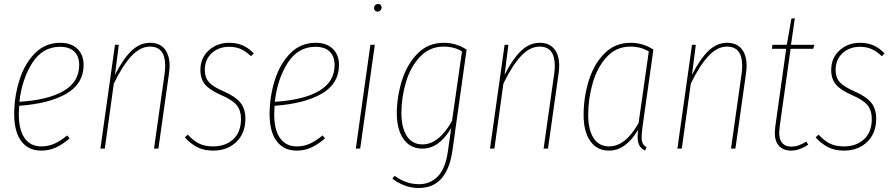

<svg xmlns="http://www.w3.org/2000/svg" viewBox="-20 -743 4471 960"><path d="M76 -214Q74 -186 74 -173Q74 -93 103.5 -52Q133 -11 186 -11Q222 -11 252 -24.5Q282 -38 316 -66L328 -51Q292 -20 258.5 -5Q225 10 186 10Q122 10 86.5 -37Q51 -84 51 -172Q51 -258 76.5 -340.5Q102 -423 154 -476Q206 -529 281 -529Q336 -529 367 -499Q398 -469 398 -418Q398 -325 312.5 -275Q227 -225 76 -214ZM77 -234Q221 -243 298.5 -288.5Q376 -334 376 -418Q376 -461 351.5 -485Q327 -509 280 -509Q193 -509 141.5 -428.5Q90 -348 77 -234Z M828 -414Q828 -396 825 -376L772 0H750L803 -374Q806 -395 806 -414Q806 -510 730 -510Q681 -510 636.5 -462Q592 -414 549 -325L504 0H482L555 -519H574L555 -369Q595 -448 637 -488.5Q679 -529 731 -529Q778 -529 803 -498.5Q828 -468 828 -414Z M1249 -476 1235 -462Q1210 -486 1184.5 -497.5Q1159 -509 1126 -509Q1073 -509 1038.5 -477Q1004 -445 1004 -393Q1004 -356 1024.5 -332.5Q1045 -309 1099 -286Q1158 -260 1182.5 -229Q1207 -198 1207 -150Q1207 -77 1162 -33.5Q1117 10 1046 10Q999 10 965.5 -7.5Q932 -25 904 -56L919 -70Q945 -41 974 -26Q1003 -11 1046 -11Q1107 -11 1146 -46.5Q1185 -82 1185 -149Q1185 -190 1164 -216.5Q1143 -243 1087 -267Q1028 -293 1005 -321Q982 -349 982 -393Q982 -453 1023.5 -491Q1065 -529 1126 -529Q1164 -529 1193.5 -516Q1223 -503 1249 -476Z M1353 -214Q1351 -186 1351 -173Q1351 -93 1380.5 -52Q1410 -11 1463 -11Q1499 -11 1529 -24.5Q1559 -38 1593 -66L1605 -51Q1569 -20 1535.5 -5Q1502 10 1463 10Q1399 10 1363.5 -37Q1328 -84 1328 -172Q1328 -258 1353.5 -340.5Q1379 -423 1431 -476Q1483 -529 1558 -529Q1613 -529 1644 -499Q1675 -469 1675 -418Q1675 -325 1589.5 -275Q1504 -225 1353 -214ZM1354 -234Q1498 -243 1575.5 -288.5Q1653 -334 1653 -418Q1653 -461 1628.5 -485Q1604 -509 1557 -509Q1470 -509 1418.5 -428.5Q1367 -348 1354 -234Z M1854 -519 1781 0H1759L1832 -519ZM1850 -702Q1850 -711 1855.5 -717Q1861 -723 1871 -723Q1879 -723 1883.5 -718.5Q1888 -714 1888 -706Q1888 -697 1882 -691Q1876 -685 1867 -685Q1860 -685 1855 -690Q1850 -695 1850 -702Z M2313 -495 2242 11Q2215 197 2074 197Q2036 197 2002 184Q1968 171 1942 150L1953 136Q2010 178 2075 178Q2131 178 2169.5 138.5Q2208 99 2220 10L2236 -103Q2176 0 2092 0Q2032 0 1998.5 -46.5Q1965 -93 1964 -174Q1964 -257 1989 -338.5Q2014 -420 2067 -474.5Q2120 -529 2199 -529Q2261 -529 2313 -495ZM1987 -178Q1987 -105 2014 -63Q2041 -21 2092 -21Q2174 -21 2240 -138L2290 -486Q2251 -510 2198 -510Q2128 -510 2080 -459Q2032 -408 2009.5 -331.5Q1987 -255 1987 -178Z M2776 -414Q2776 -396 2773 -376L2720 0H2698L2751 -374Q2754 -395 2754 -414Q2754 -510 2678 -510Q2629 -510 2584.5 -462Q2540 -414 2497 -325L2452 0H2430L2503 -519H2522L2503 -369Q2543 -448 2585 -488.5Q2627 -529 2679 -529Q2726 -529 2751 -498.5Q2776 -468 2776 -414Z M3247 -495 3193 -112Q3188 -74 3188 -57Q3188 -38 3193.5 -26.5Q3199 -15 3213 -7L3205 10Q3185 0 3176.5 -16.5Q3168 -33 3168 -61Q3168 -69 3170 -93Q3141 -44 3104.5 -17Q3068 10 3025 10Q2965 10 2931.5 -37.5Q2898 -85 2898 -168Q2898 -254 2923 -337Q2948 -420 3001 -474.5Q3054 -529 3133 -529Q3195 -529 3247 -495ZM2921 -169Q2921 -94 2948 -52.5Q2975 -11 3026 -11Q3107 -11 3173 -128L3224 -486Q3183 -510 3132 -510Q3061 -510 3013.5 -458Q2966 -406 2943.5 -327.5Q2921 -249 2921 -169Z M3713 -414Q3713 -396 3710 -376L3657 0H3635L3688 -374Q3691 -395 3691 -414Q3691 -510 3615 -510Q3566 -510 3521.5 -462Q3477 -414 3434 -325L3389 0H3367L3440 -519H3459L3440 -369Q3480 -448 3522 -488.5Q3564 -529 3616 -529Q3663 -529 3688 -498.5Q3713 -468 3713 -414Z M3878 -107Q3876 -87 3876 -80Q3876 -45 3891.5 -27.5Q3907 -10 3936 -10Q3956 -10 3974 -16.5Q3992 -23 4012 -35L4021 -20Q3977 10 3935 10Q3897 10 3875.5 -13Q3854 -36 3854 -79Q3854 -87 3856 -107L3911 -499H3840L3842 -519H3914L3937 -650L3954 -652L3935 -519H4052L4046 -499H3933Z M4403 -476 4389 -462Q4364 -486 4338.5 -497.5Q4313 -509 4280 -509Q4227 -509 4192.5 -477Q4158 -445 4158 -393Q4158 -356 4178.5 -332.5Q4199 -309 4253 -286Q4312 -260 4336.5 -229Q4361 -198 4361 -150Q4361 -77 4316 -33.5Q4271 10 4200 10Q4153 10 4119.5 -7.5Q4086 -25 4058 -56L4073 -70Q4099 -41 4128 -26Q4157 -11 4200 -11Q4261 -11 4300 -46.5Q4339 -82 4339 -149Q4339 -190 4318 -216.5Q4297 -243 4241 -267Q4182 -293 4159 -321Q4136 -349 4136 -393Q4136 -453 4177.5 -491Q4219 -529 4280 -529Q4318 -529 4347.5 -516Q4377 -503 4403 -476Z"/></svg>

Font: Fira Sans Extra Condensed Thin
Style: Italic
Weight: 250
Width: 3
Italic angle: -8°
Designer: Carrois Corporate & Edenspiekermann AG
Foundry: Carrois Corporate GbR & Edenspiekermann AG
Version: Version 4.203